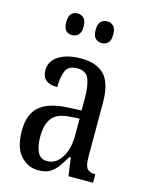

<svg xmlns="http://www.w3.org/2000/svg" viewBox="-114 -815 683 896"><g transform="rotate(15 227.0 -367.5)"><path d="M159 10Q109 10 73.5 -29Q38 -68 38 -150Q38 -230 82.5 -267.5Q127 -305 218 -309L283 -312V-373Q283 -429 270 -463Q257 -497 213 -497Q171 -497 158 -467Q145 -437 145 -388Q71 -388 71 -450Q71 -495 112 -520.5Q153 -546 220 -546Q294 -546 332 -506.5Q370 -467 370 -372V-113Q370 -71 381 -56Q392 -41 419 -41H422V0H303L291 -88H285Q268 -60 252 -37.5Q236 -15 214.5 -2.5Q193 10 159 10ZM187 -42Q231 -42 257.5 -84.5Q284 -127 284 -191V-273L238 -270Q176 -266 152 -234.5Q128 -203 128 -144Q128 -98 142 -70Q156 -42 187 -42ZM292 -640Q274 -640 261.5 -651.5Q249 -663 249 -692Q249 -722 261.5 -733.5Q274 -745 292 -745Q309 -745 321.5 -733.5Q334 -722 334 -692Q334 -663 321.5 -651.5Q309 -640 292 -640ZM148 -640Q131 -640 119 -651.5Q107 -663 107 -692Q107 -722 119 -733.5Q131 -745 148 -745Q165 -745 178 -733.5Q191 -722 191 -692Q191 -663 178 -651.5Q165 -640 148 -640Z"/></g></svg>

Font: Noto Serif Khmer ExtraCondensed
Style: Regular
Weight: 400
Width: 2
Designer: Danh Hong and the Monotype Design Team
Foundry: Monotype Imaging Inc.
Version: Version 2.004; ttfautohint (v1.8.4.7-5d5b)